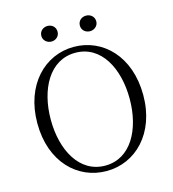

<svg xmlns="http://www.w3.org/2000/svg" viewBox="-130 -1008 1022 1131"><g transform="rotate(-15 381.0 -443.0)"><path d="M264 -806C290 -806 313 -825 313 -853C313 -883 290 -901 264 -901C238 -901 214 -883 214 -853C214 -825 238 -806 264 -806ZM499 -806C525 -806 549 -825 549 -853C549 -883 525 -901 499 -901C472 -901 449 -883 449 -853C449 -825 472 -806 499 -806ZM381 15C557 15 704 -128 704 -362C704 -600 557 -742 381 -742C205 -742 58 -597 58 -362C58 -125 205 15 381 15ZM381 -18C224 -18 140 -176 140 -362C140 -548 224 -706 381 -706C538 -706 621 -548 621 -362C621 -176 538 -18 381 -18Z"/></g></svg>

Font: Noto Serif TC Light
Style: Regular
Weight: 300
Designer: Ryoko NISHIZUKA 西塚涼子 (kana & ideographs); Frank Grießhammer (Latin, Greek & Cyrillic); Wenlong ZHANG 张文龙 (bopomofo); San
Foundry: Adobe
Version: Version 2.001;hotconv 1.1.0;makeotfexe 2.6.0